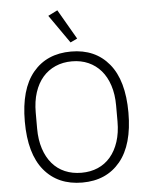

<svg xmlns="http://www.w3.org/2000/svg" viewBox="-62 -992 821 1054"><g transform="rotate(-5 348.5 -465.0)"><path d="M349 12Q215 12 139 -79.5Q63 -171 63 -349Q63 -527 139 -618.5Q215 -710 349 -710Q482 -710 558 -618Q634 -526 634 -349Q634 -172 558 -80Q482 12 349 12ZM349 -42Q399 -42 439.5 -59.5Q480 -77 509 -111Q538 -145 554 -194Q570 -243 570 -305V-393Q570 -455 554 -504Q538 -553 509 -586.5Q480 -620 439.5 -638Q399 -656 349 -656Q299 -656 258 -638Q217 -620 188 -586.5Q159 -553 143 -504Q127 -455 127 -393V-305Q127 -243 143 -194Q159 -145 188 -111Q217 -77 258 -59.5Q299 -42 349 -42ZM242 -916 294 -942 389 -778 351 -760Z"/></g></svg>

Font: IBM Plex Sans Arabic Light
Style: Regular
Weight: 300
Designer: Mike Abbink, Paul van der Laan, Pieter van Rosmalen, Wael Morcos, Khajak Apelian
Foundry: Bold Monday
Version: Version 1.2